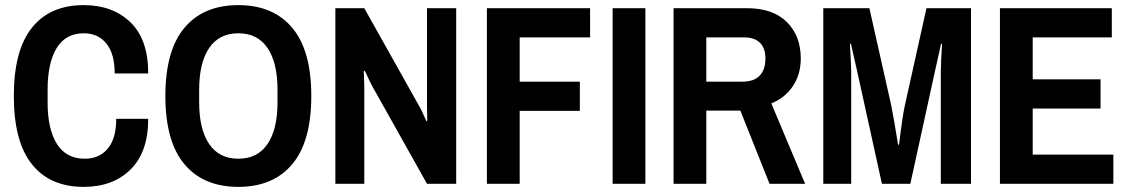

<svg xmlns="http://www.w3.org/2000/svg" viewBox="-20 -718 4413 750"><path d="M307 12Q175 12 104.5 -76.5Q34 -165 34 -343Q34 -521 104.5 -609.5Q175 -698 307 -698Q420 -698 489.5 -631Q559 -564 559 -431H428Q428 -508 395.5 -548Q363 -588 307 -588Q237 -588 201.5 -530.5Q166 -473 166 -368V-318Q166 -213 202.5 -155.5Q239 -98 311 -98Q368 -98 401 -137.5Q434 -177 434 -254H559Q559 -124 490 -56Q421 12 307 12Z M911 12Q775 12 700.5 -76.5Q626 -165 626 -343Q626 -521 700.5 -609.5Q775 -698 911 -698Q1047 -698 1121.5 -609.5Q1196 -521 1196 -343Q1196 -165 1121.5 -76.5Q1047 12 911 12ZM911 -98Q986 -98 1025 -155.5Q1064 -213 1064 -318V-368Q1064 -473 1025 -530.5Q986 -588 911 -588Q836 -588 797 -530.5Q758 -473 758 -368V-318Q758 -213 797 -155.5Q836 -98 911 -98Z M1290 -686H1403L1615 -308Q1625 -292 1646 -244L1649 -247L1648 -304V-686H1762V0H1648L1436 -378Q1428 -391 1405 -442L1401 -439L1403 -382V0H1290Z M1882 0V-686H2285V-572H2010V-399H2245V-285H2010V0Z M2373 0V-686H2501V0Z M2611 0V-686H2898Q2999 -686 3053.5 -632Q3108 -578 3108 -490Q3108 -428 3077.5 -382Q3047 -336 2993 -314L3125 0H2986L2872 -286H2739V0ZM2880 -399Q2925 -399 2947.5 -422.5Q2970 -446 2970 -490Q2970 -529 2949 -550.5Q2928 -572 2885 -572H2739V-399Z M3196 0V-686H3376L3461 -308Q3470 -265 3488 -153H3492Q3506 -270 3515 -308L3599 -686H3773V0H3655V-437Q3655 -466 3660 -547H3656L3632 -439L3536 0H3425L3328 -441L3316 -494L3304 -547H3300Q3305 -463 3305 -437V0Z M3886 -686H4323V-572H4014V-408H4279V-294H4014V-114H4329V0H3886Z"/></svg>

Font: AXENEO7
Style: Regular
Weight: 400
Designer: Hector Gatti, Simon Guibord
Foundry: Omnibus-Type, Jean-Christophe Thérien
Version: Version 1.000